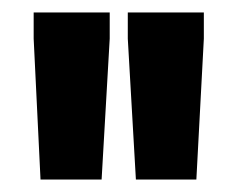

<svg xmlns="http://www.w3.org/2000/svg" viewBox="-20 -708 380 308"><path d="M45 -420 34 -646V-688H156V-646L143 -420ZM198 -420 185 -646V-688H307V-646L295 -420Z"/></svg>

Font: Saira Ultra Condensed Black
Style: Regular
Weight: 900
Width: 1
Designer: Hector Gatti with collaboration of the Omnibus-Type team
Foundry: Omnibus-Type
Version: Version 1.001; ttfautohint (v1.8)